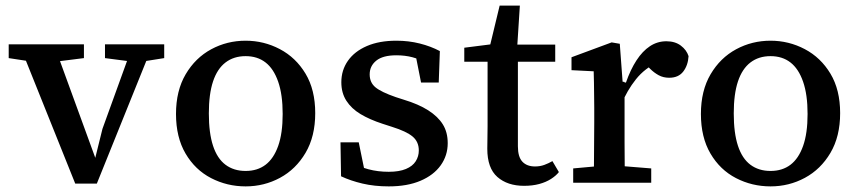

<svg xmlns="http://www.w3.org/2000/svg" viewBox="-20 -651 3057 684"><path d="M248 3 49 -493H172L323 -79H317L345 -192L454 -493H525L325 3ZM11 -444V-493H279V-444L168 -430H103ZM354 -444V-493H565V-444L483 -431H454Z M855 13Q789 13 732 -16.5Q675 -46 641 -104Q607 -162 607 -245Q607 -328 641.5 -386.5Q676 -445 732.5 -475.5Q789 -506 855 -506Q920 -506 977 -476Q1034 -446 1068.5 -388.5Q1103 -331 1103 -248Q1103 -165 1068.5 -106.5Q1034 -48 977.5 -17.5Q921 13 855 13ZM855 -42Q897 -42 926 -64Q955 -86 971 -131Q987 -176 987 -245Q987 -314 971 -360Q955 -406 926 -428.5Q897 -451 855 -451Q813 -451 783.5 -428.5Q754 -406 739 -361Q724 -316 724 -247Q724 -177 739 -131.5Q754 -86 783.5 -64Q813 -42 855 -42Z M1365 13Q1314 13 1271.5 3Q1229 -7 1195 -23L1193 -144H1258L1283 -22H1234V-72Q1259 -57 1292.5 -48Q1326 -39 1365 -39Q1402 -39 1426 -49Q1450 -59 1461 -76.5Q1472 -94 1472 -115Q1472 -146 1450 -164.5Q1428 -183 1377 -199L1343 -210Q1297 -225 1264.5 -244.5Q1232 -264 1214 -292Q1196 -320 1196 -358Q1196 -401 1219.5 -434.5Q1243 -468 1287 -487Q1331 -506 1392 -506Q1436 -506 1475.5 -496Q1515 -486 1547 -469L1543 -357H1480L1458 -468H1500V-425Q1476 -440 1449.5 -447Q1423 -454 1392 -454Q1344 -454 1320.5 -435Q1297 -416 1297 -386Q1297 -357 1317.5 -340Q1338 -323 1390 -305L1418 -296Q1471 -280 1505.5 -258Q1540 -236 1557.5 -208Q1575 -180 1575 -141Q1575 -97 1550 -62Q1525 -27 1478 -7Q1431 13 1365 13Z M1773 -431V-492H1958V-431ZM1847 11Q1788 11 1752 -20.5Q1716 -52 1716 -121Q1716 -140 1716.5 -159Q1717 -178 1717 -202V-431H1634V-481L1760 -497L1720 -465L1760 -631H1832L1821 -460L1825 -450V-130Q1825 -92 1841 -75Q1857 -58 1886 -58Q1904 -58 1919 -63.5Q1934 -69 1948 -77L1971 -38Q1961 -25 1943 -13.5Q1925 -2 1901 4.5Q1877 11 1847 11Z M2022 0V-51L2132 -61H2176L2300 -51V0ZM2095 0Q2096 -30 2096 -67Q2096 -104 2096.5 -143Q2097 -182 2097 -215V-268Q2097 -294 2096.5 -315Q2096 -336 2096 -356Q2096 -376 2095 -397L2016 -401V-447L2159 -500L2188 -495L2198 -360L2205 -359V-215Q2205 -182 2205 -143Q2205 -104 2205.5 -67Q2206 -30 2206 0ZM2194 -280 2185 -357H2210Q2226 -403 2247.5 -436Q2269 -469 2295.5 -486.5Q2322 -504 2354 -504Q2385 -504 2405.5 -488.5Q2426 -473 2433 -451Q2431 -418 2414 -396Q2397 -374 2364 -374Q2343 -374 2326.5 -383Q2310 -392 2296 -406L2273 -429L2325 -430Q2277 -408 2245.5 -368.5Q2214 -329 2194 -280Z M2725 13Q2659 13 2602 -16.5Q2545 -46 2511 -104Q2477 -162 2477 -245Q2477 -328 2511.5 -386.5Q2546 -445 2602.5 -475.5Q2659 -506 2725 -506Q2790 -506 2847 -476Q2904 -446 2938.5 -388.5Q2973 -331 2973 -248Q2973 -165 2938.5 -106.5Q2904 -48 2847.5 -17.5Q2791 13 2725 13ZM2725 -42Q2767 -42 2796 -64Q2825 -86 2841 -131Q2857 -176 2857 -245Q2857 -314 2841 -360Q2825 -406 2796 -428.5Q2767 -451 2725 -451Q2683 -451 2653.5 -428.5Q2624 -406 2609 -361Q2594 -316 2594 -247Q2594 -177 2609 -131.5Q2624 -86 2653.5 -64Q2683 -42 2725 -42Z"/></svg>

Font: Source Serif 4 Medium
Style: Regular
Weight: 500
Designer: Frank Grießhammer
Foundry: Adobe Systems Incorporated
Version: Version 4.004;hotconv 1.0.116;makeotfexe 2.5.65601